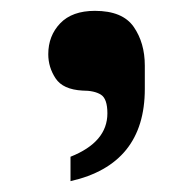

<svg xmlns="http://www.w3.org/2000/svg" viewBox="-20 -844 335 354"><path d="M110 -555Q178 -582 178 -635Q178 -662 166 -669.5Q154 -677 132 -677Q96 -679 82.5 -699.5Q69 -720 69 -744Q69 -778 91 -801Q113 -824 155 -824Q206 -824 226.5 -794.5Q247 -765 247 -723V-680Q247 -541 110 -510Z"/></svg>

Font: Be Vietnam ExtraBold
Style: Regular
Weight: 800
Designer: Gabriel Lam
Foundry: TypeRant
Version: Version 4.000